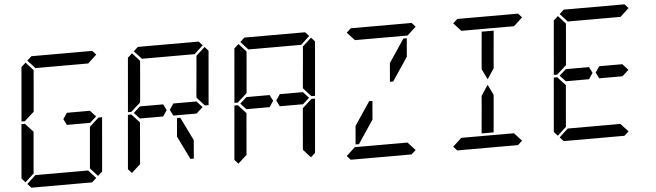

<svg xmlns="http://www.w3.org/2000/svg" viewBox="-56 -1233 5008 1466"><g transform="rotate(-5 2448.0 -500.0)"><path d="M628 -546 671 -499 620 -453V-454H602H600H471H450H443L420 -500L451 -546H458H479H492ZM185 -969 219 -1000H685L713 -969L646 -907H626H490H398H262H242ZM684 -485 689 -489H716L680 -76L646 -45L590 -107V-113L599 -218L617 -424ZM631 -31 597 0H131L103 -31L170 -93H190H326H418H554H574ZM131 -515 127 -510H100L136 -924L170 -955L226 -893V-887L217 -782L199 -576ZM90 -45 62 -76 98 -490H125L129 -485L185 -424L167 -218L158 -113V-107Z M1444 -546 1487 -499 1436 -453V-454H1418H1416H1287H1266H1259L1236 -500L1267 -546H1274H1295H1308ZM960 -500 1012 -547V-546H1148H1189L1212 -500L1181 -454H1024H1021H1004V-453ZM1285 -433H1310L1398 -254L1386 -113H1360L1273 -291ZM1001 -969 1035 -1000H1501L1529 -969L1462 -907H1442H1306H1214H1078H1058ZM1542 -955 1570 -924 1534 -510H1507L1502 -514L1447 -575L1449 -607L1465 -782L1474 -887V-893ZM947 -515 943 -510H916L952 -924L986 -955L1042 -893V-887L1033 -782L1015 -576ZM906 -45 878 -76 914 -490H941L945 -485L1001 -424L983 -218L974 -113V-107Z M2260 -546 2303 -499 2252 -453V-454H2234H2232H2103H2082H2075L2052 -500L2083 -546H2090H2111H2124ZM1776 -500 1828 -547V-546H1964H2005L2028 -500L1997 -454H1840H1837H1820V-453ZM1817 -969 1851 -1000H2317L2345 -969L2278 -907H2258H2122H2030H1894H1874ZM2316 -485 2321 -489H2348L2312 -76L2278 -45L2222 -107V-113L2231 -218L2249 -424ZM2358 -955 2386 -924 2350 -510H2323L2318 -514L2263 -575L2265 -607L2281 -782L2290 -887V-893ZM1763 -515 1759 -510H1732L1768 -924L1802 -955L1858 -893V-887L1849 -782L1831 -576ZM1722 -45 1694 -76 1730 -490H1757L1761 -485L1817 -424L1799 -218L1790 -113V-107Z M3060 -887H3086L3074 -746L2954 -567H2929L2941 -709ZM2771 -291 2652 -113H2626L2638 -254L2758 -433H2783ZM2633 -969 2667 -1000H3133L3161 -969L3094 -907H3074H2938H2846H2710H2690ZM3079 -31 3045 0H2579L2551 -31L2618 -93H2638H2774H2866H3002H3022Z M3641 -673 3660 -887H3752L3751 -876L3733 -673L3727 -601L3674 -521L3635 -601ZM3688 -157 3684 -113H3592L3611 -327L3617 -399L3670 -479L3709 -399L3703 -327ZM3449 -969 3483 -1000H3949L3977 -969L3910 -907H3890H3754H3662H3526H3506ZM3895 -31 3861 0H3395L3367 -31L3434 -93H3454H3590H3682H3818H3838Z M4708 -546 4751 -499 4700 -453V-454H4682H4680H4551H4530H4523L4500 -500L4531 -546H4538H4559H4572ZM4224 -500 4276 -547V-546H4412H4453L4476 -500L4445 -454H4288H4285H4268V-453ZM4265 -969 4299 -1000H4765L4793 -969L4726 -907H4706H4570H4478H4342H4322ZM4711 -31 4677 0H4211L4183 -31L4250 -93H4270H4406H4498H4634H4654ZM4211 -515 4207 -510H4180L4216 -924L4250 -955L4306 -893V-887L4297 -782L4279 -576ZM4170 -45 4142 -76 4178 -490H4205L4209 -485L4265 -424L4247 -218L4238 -113V-107Z"/></g></svg>

Font: DSEG14 Classic
Style: Italic
Weight: 400
Italic angle: -5°
Designer: Keshikan(Twitter:@keshinomi_88pro)
Version: Version 0.46